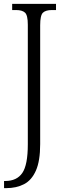

<svg xmlns="http://www.w3.org/2000/svg" viewBox="-20 -734 340 994"><path d="M1 240V203H7Q67 203 95.5 161.5Q124 120 124 13V-606Q124 -655 109.5 -668.5Q95 -682 63 -682H43V-714H270V-682H249Q217 -682 202.5 -668.5Q188 -655 188 -603V12Q188 99 166 149Q144 199 104.5 219.5Q65 240 12 240Z"/></svg>

Font: Noto Serif Bengali Condensed Light
Style: Regular
Weight: 300
Width: 3
Designer: Juan Bruce, Universal Thirst, Indian Type Foundry and the Monotype Design Team.
Foundry: Monotype Imaging Inc.
Version: Version 2.003; ttfautohint (v1.8.4.7-5d5b)